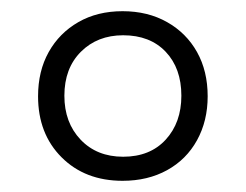

<svg xmlns="http://www.w3.org/2000/svg" viewBox="-20 -745 440 343"><path d="M199 -422Q132 -422 90 -464Q48 -506 48 -573Q48 -618 67 -652Q86 -686 120 -705.5Q154 -725 199 -725Q244 -725 278.5 -705.5Q313 -686 332 -652Q351 -618 351 -573Q351 -529 332 -494.5Q313 -460 278.5 -441Q244 -422 199 -422ZM200 -465Q248 -465 276 -495.5Q304 -526 304 -574Q304 -623 276 -652.5Q248 -682 200 -682Q154 -682 124.5 -652.5Q95 -623 95 -574Q95 -526 124 -495.5Q153 -465 200 -465Z"/></svg>

Font: Noto Serif Khmer Light
Style: Regular
Weight: 300
Version: Version 2.003